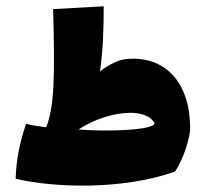

<svg xmlns="http://www.w3.org/2000/svg" viewBox="-20 -586 655 611"><path d="M381 -398C355 -395 328 -381 298 -359C308 -424 310 -496 310 -566L149 -557C155 -344 153 -246 127 -181C104 -184 81 -187 63 -192C43 -134 31 -75 30 -17C149 11 367 20 537 -40C565 -81 585 -150 585 -177C585 -332 498 -410 381 -398ZM230 -174C286 -211 349 -227 396 -227C433 -227 464 -214 472 -192C459 -170 310 -167 230 -174Z"/></svg>

Font: FilmFarsi Display
Style: Regular
Weight: 400
Designer: Borna Izadpanah
Foundry: Borna Izadpanah
Version: Version 1.000;PS 001.000;hotconv 1.0.88;makeotf.lib2.5.64775